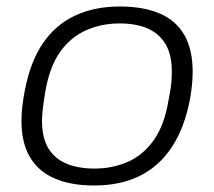

<svg xmlns="http://www.w3.org/2000/svg" viewBox="-20 -558 658 590"><path d="M269 12Q197 12 147 -10Q97 -32 71.5 -76Q46 -120 46 -186Q46 -210 49 -234.5Q52 -259 57 -284Q74 -370 112.5 -426Q151 -482 210.5 -510Q270 -538 348 -538Q422 -538 472 -516Q522 -494 547 -449.5Q572 -405 572 -338Q572 -318 570 -297.5Q568 -277 564 -254Q547 -165 508 -106Q469 -47 409.5 -17.5Q350 12 269 12ZM270 -40Q327 -40 374.5 -61.5Q422 -83 454 -129.5Q486 -176 498 -251Q503 -275 505 -290.5Q507 -306 507.5 -317.5Q508 -329 508 -338Q508 -391 488 -423.5Q468 -456 432.5 -471Q397 -486 348 -486Q291 -486 243.5 -464.5Q196 -443 164 -397.5Q132 -352 119 -275Q115 -252 113 -235.5Q111 -219 110 -208Q109 -197 109 -188Q109 -135 128.5 -102.5Q148 -70 184.5 -55Q221 -40 270 -40Z"/></svg>

Font: Archivo SemiExpanded ExtraLight
Style: Italic
Weight: 250
Width: 6
Italic angle: -10°
Designer: Hector Gatti
Foundry: Omnibus-Type
Version: Version 2.001